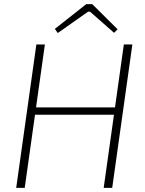

<svg xmlns="http://www.w3.org/2000/svg" viewBox="-20 -904 699 924"><path d="M196 -690 99 0H58L155 -690ZM544 -387 539 -352H141L146 -387ZM617 -690 520 0H479L576 -690ZM424 -884 546 -763 529 -746 413 -848H404L258 -745L244 -765L395 -884Z"/></svg>

Font: Exo 2 ExtraLight
Style: Italic
Weight: 250
Italic angle: -8°
Designer: Natanael Gama
Foundry: Natanael Gama
Version: Version 2.010